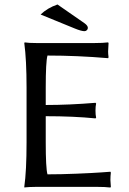

<svg xmlns="http://www.w3.org/2000/svg" viewBox="-20 -838 578 861"><path d="M185.1 -200.2Q185.1 -83.5 192.9 -56.2Q252.4 -56.2 323 -59.1Q393.6 -62 434.6 -64.9L475.1 -67.9L477.1 -64Q475.1 -48.3 475.1 -30.8Q475.1 -28.3 477.1 0L475.1 2.9Q451.2 0 415 0H142.1Q126.5 0 113.5 0.7Q100.6 1.5 95.2 2L89.8 2.9L88.9 0Q99.1 -71.3 99.1 -200.2V-444.8Q99.1 -569.8 88.9 -645L90.8 -647.9Q107.9 -645 142.1 -645H404.8Q440.4 -645 464.8 -647.9L466.8 -645Q464.8 -616.7 464.8 -606.9Q464.8 -596.7 466.8 -581.1L464.8 -577.1Q326.2 -588.9 192.9 -588.9Q185.1 -561.5 185.1 -444.8V-367.2Q290 -367.2 408.2 -377L411.1 -374Q408.2 -360.8 408.2 -341.8Q408.2 -323.2 411.1 -310.1L408.2 -307.1Q310.1 -316.9 185.1 -316.9ZM237.8 -817.9 358.9 -733.9Q374 -723.1 374 -712.9Q374 -707 369.4 -702.6Q364.7 -698.2 358.9 -698.2Q344.7 -698.2 315.9 -710L162.1 -772.9Q192.4 -802.2 237.8 -817.9Z"/></svg>

Font: Linux Biolinum G
Style: Regular
Weight: 400
Designer: Philipp H. Poll
Foundry: Philipp H. Poll
Version: Version 1.1.0 ; ttfautohint (v1.6)